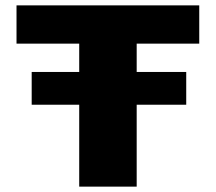

<svg xmlns="http://www.w3.org/2000/svg" viewBox="-20 -695 804 715"><path d="M98 -305H673.5V-427H98ZM275 0H489V-532.5H722V-675H41.5V-532.5H275Z"/></svg>

Font: Anybody SemiExpanded ExtraBold
Style: Regular
Weight: 800
Width: 6
Version: Version 1.113;gftools[0.9.25]